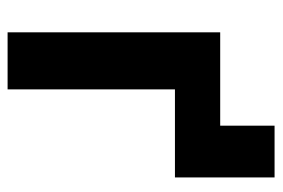

<svg xmlns="http://www.w3.org/2000/svg" viewBox="-136 -590 726 493"><g transform="rotate(90 226.5 -343.0)"><path d="M302.2 -545.9V-685.5H435.1V-429.7H209V0H62.5V-545.9Z"/></g></svg>

Font: Inter
Style: Bold
Weight: 700
Designer: Rasmus Andersson
Foundry: rsms
Version: Version 4.001;git-9221beed3